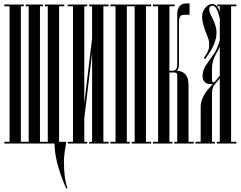

<svg xmlns="http://www.w3.org/2000/svg" viewBox="-20 -826 1385 1105"><path d="M350 -790H320V-10H360Q361 -6 360 0Q348 66 348 105Q348 202 368 255Q369 258 364 259Q362 260 361 258Q361 257 355.5 246Q350 235 348 229Q319 154 308 107Q294 49 294 0H5V-10H35V-790H5V-800H117V-790H100V-10H145V-790H128V-800H227V-790H210V-10H255V-790H238V-800H350Z M605 0H493V-10H510V-520L465 -145V-10H482V0H370V-10H400V-790H370V-800H482V-790H465V-230L510 -605V-790H493V-800H605V-790H575V-10H605Z M727 0H615V-10H645V-790H615V-800H850V-790H820V-10H850V0H738V-10H755V-790H710V-10H727Z M1095 0H983V-10H1000V-393Q1000 -409 981 -409H955V-10H972V0H860V-10H890V-790H860V-800H985V-790H955V-419H976Q1000 -420 1000 -454V-741Q1000 -806 1051 -806H1071V-741H1038Q1010 -741 1010 -701V-454Q1010 -431 998 -419Q1065 -415 1065 -339V-10H1095Z M1204 -793Q1184 -793 1184 -773Q1184 -759 1193 -741Q1195 -737 1201.5 -723.5Q1208 -710 1211 -703.5Q1214 -697 1218 -685Q1222 -673 1224 -662Q1226 -651 1226 -639Q1226 -629 1225 -619Q1224 -609 1220.5 -598.5Q1217 -588 1215 -580.5Q1213 -573 1207.5 -562Q1202 -551 1200 -546Q1198 -541 1190.5 -530Q1183 -519 1181.5 -516.5Q1180 -514 1172 -502L1163 -490Q1161 -487 1158 -487.5Q1155 -488 1154 -490.5Q1153 -493 1155 -496Q1179 -528 1183 -551Q1184 -560 1184 -571Q1184 -594 1174 -616Q1143 -690 1143 -730Q1143 -758 1161 -780.5Q1179 -803 1201 -803Q1228 -803 1243 -765Q1243 -763 1245 -759V-790H1230V-800H1340V-790H1310V-10H1340V0H1228V-10H1245V-375Q1218 -342 1214 -338Q1200 -322 1200 -283V-268V-10H1217V0H1105V-10H1135V-212Q1135 -237 1146.5 -262.5Q1158 -288 1170.5 -303.5Q1183 -319 1204 -342H1191Q1169 -342 1158 -354Q1147 -366 1146 -383V-389Q1146 -426 1171 -459Q1210 -514 1217 -525Q1234 -555 1245 -595V-719Q1228 -793 1204 -793ZM1225 -519Q1200 -476 1200 -433V-368Q1200 -352 1209 -352H1213Q1221 -361 1245 -390V-559Q1239 -541 1225 -519Z"/></svg>

Font: Cathisma Unicode
Style: Normal
Weight: 400
Version: Version 1.0